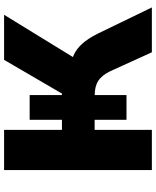

<svg xmlns="http://www.w3.org/2000/svg" viewBox="66 -810 745 916"><g transform="rotate(-90 438.0 -352.5)"><path d="M84 0V-705H276V-429H324V-583H442V-429H449L610 -705H825L618 -368L562 -392Q602 -387 632.5 -373Q663 -359 687.5 -331.5Q712 -304 735 -258L860 0H646L556 -198Q537 -238 510 -255.5Q483 -273 438 -273H421L442 -287V-121H324V-273H276V0Z"/></g></svg>

Font: Nunito Sans 7pt Black
Style: Regular
Weight: 900
Designer: Vernon Adams
Foundry: Vernon Adams
Version: Version 3.101;gftools[0.9.27]